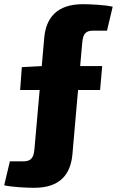

<svg xmlns="http://www.w3.org/2000/svg" viewBox="-51 -723 568 915"><path d="M395 -577H459L486 -691C448 -700 376 -703 344 -703C220 -703 169 -638 160 -545L148 -408L53 -403L45 -294H138L113 -11C109 32 95 46 58 46H-4L-31 160C7 169 80 172 112 172C236 172 285 107 294 14L321 -294H426L436 -408H331L341 -520C345 -565 359 -577 395 -577Z"/></svg>

Font: Exo 2 Extra Bold
Style: Regular
Weight: 800
Designer: Natanael Gama
Version: Version 1.001;PS 001.001;hotconv 1.0.88;makeotf.lib2.5.64775